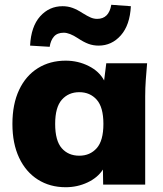

<svg xmlns="http://www.w3.org/2000/svg" viewBox="-20 -773 684 804"><path d="M255 11Q189 11 138.5 -21Q88 -53 60 -112.5Q32 -172 32 -254Q32 -337 60 -396.5Q88 -456 138.5 -487.5Q189 -519 255 -519Q307 -519 351.5 -496.5Q396 -474 416 -436L425 -508H596Q593 -474 590.5 -439Q588 -404 588 -370V0H412L411 -63Q389 -29 346.5 -9Q304 11 255 11ZM312 -121Q357 -121 385 -152.5Q413 -184 413 -254Q413 -324 385 -355.5Q357 -387 312 -387Q267 -387 239 -355.5Q211 -324 211 -254Q211 -184 238.5 -152.5Q266 -121 312 -121ZM188 -577 106 -582Q110 -662 148 -704.5Q186 -747 242 -747Q264 -747 283.5 -740Q303 -733 326 -718Q347 -705 360 -699.5Q373 -694 387 -694Q436 -694 446 -753L528 -747Q524 -668 486 -625Q448 -582 393 -582Q370 -582 350 -589.5Q330 -597 306 -613Q271 -636 247 -636Q220 -636 206 -620Q192 -604 188 -577Z"/></svg>

Font: Mulish Black
Style: Regular
Weight: 900
Designer: Vernon Adams
Foundry: Vernon Adams
Version: Version 3.603; ttfautohint (v1.8.3)